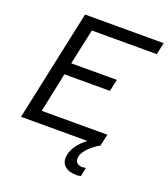

<svg xmlns="http://www.w3.org/2000/svg" viewBox="-161 -811 994 1136"><g transform="rotate(20 336.0 -243.0)"><path d="M28 0 177 -698H672L656 -623H247L199 -399H486L470 -324H183L131 -75H544L528 0ZM481 208Q474 210 467.5 211Q461 212 455 212Q405 212 380 189.5Q355 167 359 130Q362 101 379 72Q396 43 425 17Q454 -9 493 -29L526 0Q504 12 481 31Q458 50 442.5 72Q427 94 426 116Q425 136 438 146Q451 156 469 156Q476 156 481 155Q486 154 492 153Z"/></g></svg>

Font: Azeret Mono Thin Light
Style: Italic
Weight: 300
Italic angle: -12°
Version: Version 1.002